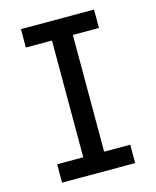

<svg xmlns="http://www.w3.org/2000/svg" viewBox="-111 -812 722 888"><g transform="rotate(-15 250.0 -367.5)"><path d="M75 0V-88H200V-647H75V-735H425V-647H300V-88H425V0Z"/></g></svg>

Font: Iosevka Semibold
Style: Regular
Weight: 600
Monospace: yes
Designer: Belleve Invis
Foundry: Belleve Invis
Version: Version 33.2.3; ttfautohint (v1.8.4)